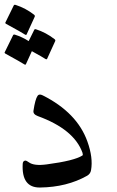

<svg xmlns="http://www.w3.org/2000/svg" viewBox="-29 -794 500 819"><path d="M113.8 -321.8Q121.1 -370.6 131.3 -385.3Q137.7 -395 153.3 -387.2Q299.8 -313.5 343.8 -190.4Q368.7 -121.1 359.4 -68.4Q356.9 -52.7 342.8 -44.4Q256.3 4.4 141.6 5.9Q62 6.8 67.9 -95.7Q68.8 -107.4 78.1 -108.9Q84 -109.4 94.2 -101.6Q116.2 -85.4 170.4 -92.8Q288.6 -108.4 322.8 -130.9Q325.7 -132.8 322.8 -142.6Q286.6 -242.7 132.3 -298.8Q111.3 -306.6 113.8 -321.8ZM29.8 -771Q31.7 -774.9 38.1 -772.9Q80.1 -759.3 116.2 -731.4Q121.1 -727.5 119.1 -722.7L84.5 -647Q82.5 -642.6 74.5 -648.4Q66.4 -654.3 -3.4 -692.4Q-7.8 -694.8 -5.9 -698.2ZM117.2 -667Q119.1 -670.9 125 -668.9Q167 -655.3 203.1 -627.4Q208.5 -623.5 206.5 -618.7L171.9 -543Q169.9 -538.6 161.6 -544.4Q154.8 -549.3 106.9 -575.7L81.5 -520Q79.6 -515.6 71.3 -521.5Q63 -527.3 -6.3 -565.4Q-10.7 -567.9 -8.8 -571.3L26.9 -644Q28.8 -647.9 35.2 -646Q65.9 -636.2 93.3 -618.7Z"/></svg>

Font: Amiri
Style: Slanted
Weight: 400
Italic angle: 9°
Designer: Khaled Hosny
Version: Version 000.107